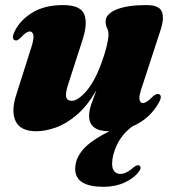

<svg xmlns="http://www.w3.org/2000/svg" viewBox="-20 -492 666 738"><path d="M591.5 -130Q605 -124 591 -98Q556 -35 487.5 -5.5Q449 24 430 63.8Q411 103.5 411 137Q411 157.5 419.8 167Q428.5 176.5 442.5 176.5Q455.5 176.5 469 169Q482.5 161.5 494 151Q506.5 140.5 515 144Q519.5 145.5 520.2 152Q521 158.5 513 168.5Q495 193 459.2 209.5Q423.5 226 378 226Q269 226 269 157Q269 118.5 298.2 83.8Q327.5 49 400.5 12.5H399.5Q322.5 12.5 322.5 -47Q322.5 -67.5 331.5 -93.2Q340.5 -119 350.5 -145Q316 -85.5 275.8 -51Q235.5 -16.5 195 -2Q154.5 12.5 119.5 12.5Q58.5 12.5 40 -26.5Q21.5 -65.5 43.5 -131L99.5 -307Q111.5 -344 108.2 -357.5Q105 -371 94.5 -371Q80.5 -371 59.5 -347Q51 -339 46.2 -337.2Q41.5 -335.5 36.5 -337.5Q22.5 -343.5 37 -373Q58.5 -416 105.5 -444.2Q152.5 -472.5 222 -472.5Q289.5 -472.5 303.8 -437Q318 -401.5 297 -338L243.5 -172.5Q231 -135.5 234.2 -120Q237.5 -104.5 255.5 -104.5Q279 -104.5 311.2 -141Q343.5 -177.5 370 -249.5Q382.5 -284 389.8 -313.2Q397 -342.5 397 -359Q397 -373.5 391.5 -384.2Q386 -395 386 -409.5Q386 -438 427 -455.2Q468 -472.5 543 -472.5Q592 -472.5 602.2 -447Q612.5 -421.5 596 -373L524.5 -154Q513.5 -122.5 516.2 -109.2Q519 -96 529 -96Q536.5 -96 545 -101.5Q553.5 -107 568.5 -122Q582 -133.5 591.5 -130Z"/></svg>

Font: Fraunces 72pt Black
Style: Italic
Weight: 900
Italic angle: -16°
Version: Version 1.000;[b76b70a41]